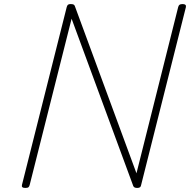

<svg xmlns="http://www.w3.org/2000/svg" viewBox="-20 -910 934 944"><path d="M104 14Q84 14 88 -1L308 -875Q310 -883 314 -886.5Q318 -890 327 -890Q336 -890 341 -888Q346 -886 348 -880L651 -58L856 -875Q858 -883 862.5 -886.5Q867 -890 878 -890Q897 -890 894 -875L674 -1Q673 7 668.5 10.5Q664 14 655 14Q646 14 641.5 11.5Q637 9 635 4L332 -818L126 -1Q124 7 120 10.5Q116 14 104 14Z"/></svg>

Font: Playwrite IS Thin
Style: Regular
Weight: 250
Designer: Veronika Burian, José Scaglione
Foundry: TypeTogether
Version: Version 1.002